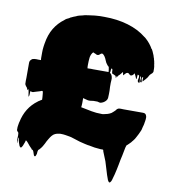

<svg xmlns="http://www.w3.org/2000/svg" viewBox="-95 -793 948 1057"><g transform="rotate(10 379.0 -264.5)"><path d="M722 -178Q722 -177 721.5 -175Q721 -173 721 -171Q720 -167 719 -161.5Q718 -156 716 -151Q714 -141 712 -134Q710 -130 710 -129Q706 -119 701 -109Q696 -99 691 -90Q686 -79 676 -67Q674 -65 672 -62.5Q670 -60 668 -57L654 -43Q654 -43 653.5 -43Q653 -43 653 -42Q652 -41 651 -40Q650 -39 648 -38L645 -35Q644 -32 643 -28.5Q642 -25 641 -22L632 24Q629 34 626.5 48.5Q624 63 621 78Q618 91 615.5 105Q613 119 609 133L602 158Q601 162 600 165.5Q599 169 597 173Q596 174 595 176Q594 178 592 180Q590 182 588 182Q585 182 581 176Q580 174 579.5 173Q579 172 578 171Q575 164 573 157Q571 150 568 143Q563 127 557.5 108.5Q552 90 546 71L525 19V17Q524 15 523.5 13Q523 11 522 10H508Q473 8 443 1Q441 1 439 0.5Q437 0 435 0Q430 -1 418.5 -3.5Q407 -6 398 -8.5Q389 -11 388 -11Q378 -14 367.5 -17.5Q357 -21 347 -24Q342 -26 337.5 -27Q333 -28 328 -29Q317 -31 304.5 -33Q292 -35 280 -35Q277 -35 274 -35Q271 -35 268 -34Q257 -33 247 -28.5Q237 -24 229 -14Q227 -12 226 -10Q225 -8 223 -6Q219 0 215.5 6Q212 12 208 19Q205 26 201.5 32.5Q198 39 194 46Q193 47 191 51Q188 55 185 59.5Q182 64 177 69Q176 70 174.5 71Q173 72 171 74Q167 87 168 90.5Q169 94 164 106Q162 111 160 111Q157 112 155 110Q153 108 151 102Q149 97 147.5 91.5Q146 86 143 82Q139 75 139.5 78Q140 81 135 77Q136 77 132.5 72.5Q129 68 128 68L126 66Q122 62 119 58.5Q116 55 113 51Q109 47 108 45Q102 37 95 33Q94 35 93.5 38.5Q93 42 92 44Q90 49 88 54.5Q86 60 84 65Q83 66 80 72Q77 78 73 77Q71 77 69 74Q67 71 66 70Q63 63 60.5 55Q58 47 56 39Q55 36 55 29.5Q55 23 53 26Q51 30 51 39Q51 48 51 54Q51 60 50 56Q46 42 47.5 28Q49 14 47 0Q46 -2 44 -4Q42 -6 41 -7Q39 -9 39 -10Q37 -12 37 -14.5Q37 -17 37 -18V-21Q37 -26 37 -30Q37 -34 38 -38L41 -56Q41 -57 41.5 -57.5Q42 -58 42 -59Q59 -142 122 -188Q125 -191 131 -194Q132 -195 133 -195.5Q134 -196 135 -197Q136 -197 136 -197.5Q136 -198 137 -198Q138 -199 138.5 -199Q139 -199 140 -200Q141 -200 141 -200.5Q141 -201 142 -201Q142 -201 142.5 -201.5Q143 -202 144 -202Q144 -207 143.5 -216Q143 -225 142 -233V-234Q140 -247 141 -246Q142 -245 137 -250Q134 -249 130 -249Q129 -248 128 -247.5Q127 -247 127 -247L97 -238Q93 -237 89.5 -235.5Q86 -234 82 -235Q78 -235 77 -236Q76 -236 74.5 -237.5Q73 -239 73 -238Q71 -231 71.5 -223Q72 -215 69 -207Q68 -204 66.5 -210.5Q65 -217 65 -220Q64 -227 63 -233.5Q62 -240 60 -246Q60 -247 59 -247Q58 -246 58 -243.5Q58 -241 56 -241Q56 -241 53 -246Q53 -246 52 -249Q51 -252 48 -256Q44 -259 41 -265Q41 -265 39 -269Q39 -268 38 -271.5Q37 -275 38 -273Q37 -281 37.5 -289Q38 -297 38 -305V-389Q38 -400 44 -406Q46 -408 47 -409Q48 -410 49 -411Q50 -412 54 -414Q60 -416 64 -416Q69 -417 74.5 -416.5Q80 -416 84 -416H100Q100 -418 99.5 -421.5Q99 -425 99 -425V-459Q99 -467 99.5 -475Q100 -483 101 -490Q102 -495 102.5 -500.5Q103 -506 104 -510Q112 -560 133.5 -595.5Q155 -631 189 -656Q194 -661 199.5 -664Q205 -667 212 -670L221 -676H222Q236 -683 248 -687Q255 -691 264 -693.5Q273 -696 283 -698Q288 -700 293.5 -701Q299 -702 305 -703Q307 -703 308.5 -703.5Q310 -704 311 -704L334 -707Q342 -708 349 -709Q356 -710 363 -710Q371 -711 379 -711Q387 -711 397 -711H403Q475 -711 535.5 -693Q596 -675 639 -640Q640 -640 640 -639.5Q640 -639 641 -639L647 -634Q673 -611 689 -582Q690 -582 690.5 -581.5Q691 -581 691 -581Q694 -576 696.5 -570.5Q699 -565 701 -560Q703 -555 705.5 -549.5Q708 -544 709 -538L711 -533Q711 -532 711.5 -531Q712 -530 712 -528L715 -518Q715 -517 715.5 -515Q716 -513 716 -511Q717 -510 717 -509Q718 -506 718 -500Q721 -488 721 -477V-460Q718 -451 707 -443Q703 -439 700.5 -434Q698 -429 695 -424Q686 -412 676 -402Q675 -401 673.5 -399Q672 -397 671 -398Q669 -403 670.5 -413.5Q672 -424 667 -420Q663 -417 664 -410Q665 -403 666.5 -397Q668 -391 663 -391Q656 -392 658 -403Q660 -414 658 -421Q658 -422 656.5 -422.5Q655 -423 654 -422Q653 -417 654.5 -407.5Q656 -398 656 -391.5Q656 -385 651 -387Q642 -392 645.5 -404Q649 -416 647 -426L639 -430Q637 -424 637.5 -417Q638 -410 635 -404Q634 -402 633 -406Q632 -410 631 -412Q629 -417 627 -421Q625 -425 623 -429Q622 -431 622 -432Q622 -433 621 -434Q618 -430 615 -426Q612 -422 607 -420Q599 -416 593 -423.5Q587 -431 579 -429Q574 -428 563 -415Q559 -411 559 -412Q560 -411 559 -416Q558 -421 557 -426.5Q556 -432 556 -430Q554 -428 550 -422.5Q546 -417 540 -411Q536 -407 534 -406Q533 -405 533 -403Q533 -401 531 -399Q530 -399 529 -400.5Q528 -402 527 -401Q525 -400 525 -396Q525 -392 523 -392Q520 -393 520.5 -396.5Q521 -400 519 -402Q518 -403 517 -403Q516 -403 515 -404Q513 -405 511 -406Q509 -407 507 -408L502 -410Q500 -410 499 -411Q498 -412 498 -415.5Q498 -419 497 -420Q497 -423 497 -426.5Q497 -430 496 -434Q496 -435 494 -437Q493 -438 492 -437.5Q491 -437 490 -438Q488 -432 488 -425.5Q488 -419 486 -413Q488 -411 489 -411Q498 -403 500 -391Q502 -384 501 -375.5Q500 -367 500 -359V-337Q501 -327 501 -317.5Q501 -308 501 -298Q500 -292 500.5 -286Q501 -280 500 -274Q498 -264 492 -258Q481 -246 465 -242Q460 -241 455.5 -242.5Q451 -244 446 -245H423Q416 -244 408.5 -243Q401 -242 393 -243Q388 -244 383 -245.5Q378 -247 373 -248Q372 -248 371.5 -248.5Q371 -249 370 -249Q369 -250 367 -250Q365 -250 365 -250V-237Q365 -230 365 -221.5Q365 -213 364 -205Q363 -203 363 -199Q398 -192 423.5 -187Q449 -182 480 -182Q483 -182 486 -182Q489 -182 492 -183Q503 -185 513 -188Q523 -191 533 -197Q538 -201 542.5 -205Q547 -209 551 -213Q553 -215 555 -217.5Q557 -220 558 -222L564 -226Q565 -226 565 -226.5Q565 -227 566 -227Q573 -229 580.5 -228.5Q588 -228 595 -228H705Q720 -228 724 -212L725 -205Q725 -200 724.5 -194Q724 -188 723 -183Q722 -181 722 -178ZM360 -416H368Q373 -417 379 -416.5Q385 -416 391 -416H478Q477 -423 476.5 -430Q476 -437 474 -444Q468 -448 464 -454Q456 -463 451.5 -475.5Q447 -488 440 -498L434 -505Q432 -507 430 -508Q428 -509 426 -510Q420 -510 414.5 -504Q409 -498 403 -498Q398 -497 392.5 -500.5Q387 -504 382 -505Q381 -506 379 -507Q377 -508 375 -507Q370 -502 367 -495Q366 -495 366 -494Q365 -491 364 -487.5Q363 -484 362 -481Q362 -479 361.5 -477.5Q361 -476 361 -474Q360 -465 359.5 -456Q359 -447 359 -437Q359 -432 359 -426.5Q359 -421 360 -416Z"/></g></svg>

Font: Rubik Wet Paint
Style: Regular
Weight: 400
Designer: Hubert and Fischer, NaN
Foundry: Hubert and Fischer, NaN
Version: Version 2.200